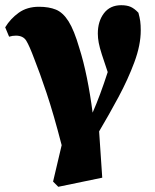

<svg xmlns="http://www.w3.org/2000/svg" viewBox="-20 -523 597 738"><path d="M184 175 217 35Q186 -85 159 -165.5Q132 -246 112 -296Q93 -347 81 -366.5Q69 -386 41 -386Q34 -386 28 -385Q22 -384 15 -382L0 -418Q20 -451 52 -474Q84 -497 130 -497Q168 -497 195 -486Q222 -475 243.5 -441Q265 -407 285 -338Q301 -288 314 -224Q327 -160 336 -90Q365 -156 394 -246Q380 -287 371.5 -313.5Q363 -340 359.5 -358.5Q356 -377 356 -394Q356 -441 379.5 -472Q403 -503 446 -503Q468 -503 482.5 -496.5Q497 -490 512 -474Q517 -456 519 -441.5Q521 -427 521 -406Q521 -350 496.5 -284Q472 -218 435.5 -150Q399 -82 361 -18L373 160L204 195Z"/></svg>

Font: Source Serif 4 Black
Style: Regular
Weight: 900
Designer: Frank Grießhammer
Foundry: Adobe
Version: Version 4.005;hotconv 1.1.0;makeotfexe 2.6.0